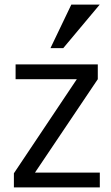

<svg xmlns="http://www.w3.org/2000/svg" viewBox="-20 -816 485 836"><path d="M414.1 -795.9 255.4 -606.4H199.7L290.5 -795.9ZM414.6 0H40.5V-61.5L314.5 -471.2H47.9V-535.6H405.8V-471.2L132.3 -64.5H414.6Z"/></svg>

Font: Oxygen-Regular
Style: Regular
Weight: 400
Designer: Vernon Adams
Foundry: Vernon Adams
Version: Version Release 0.2.3 webfont; ttfautohint (v0.93.3-1d66) -l